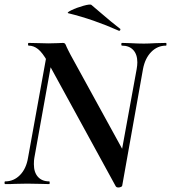

<svg xmlns="http://www.w3.org/2000/svg" viewBox="-25 -815 757 850"><path d="M102 -613Q99 -613 99 -619Q99 -625 102 -625L149 -624Q164 -623 189 -623Q213 -623 230.5 -624Q248 -625 254 -625Q260 -625 263 -621.5Q266 -618 270 -607Q272 -603 276.5 -593.5Q281 -584 287 -573L523 -143L516 7Q516 10 510.5 12.5Q505 15 499 15Q490 15 487 9L185 -543Q163 -582 143.5 -597.5Q124 -613 102 -613ZM-2 -12Q36 -12 63.5 -40Q91 -68 99 -116L187 -602L214 -600L127 -116Q125 -106 125 -88Q125 -52 143 -32Q161 -12 193 -12Q195 -12 195 -6Q195 0 193 0Q167 0 153 -1L96 -2L42 -1Q27 0 -2 0Q-5 0 -5 -6Q-5 -12 -2 -12ZM497 -54 580 -509Q583 -526 583 -539Q583 -574 565 -593.5Q547 -613 515 -613Q512 -613 512 -619Q512 -625 515 -625L551 -624Q587 -622 612 -622Q630 -622 666 -624L710 -625Q712 -625 712 -619Q712 -613 710 -613Q672 -613 644.5 -585Q617 -557 608 -509L516 7ZM279 -756Q267 -758 290.5 -769.5Q314 -781 344.5 -789.5Q375 -798 380 -793L427 -753Q471 -715 505 -689Q508 -688 508 -685Q508 -682 506 -680Q504 -678 501 -679Q389 -729 279 -756Z"/></svg>

Font: Cormorant Garamond
Style: Bold Italic
Weight: 700
Italic angle: -10°
Designer: Christian Thalmann (Catharsis Fonts)
Foundry: Catharsis Fonts
Version: Version 4.000